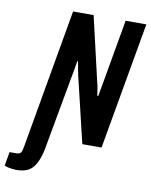

<svg xmlns="http://www.w3.org/2000/svg" viewBox="-184 -757 802 1022"><g transform="rotate(10 217.0 -245.5)"><path d="M-26 196Q-33 196 -46 194.5Q-59 193 -71 190Q-83 187 -89 184L-76 109H-41Q-21 109 -14.5 99Q-8 89 -4 61L127 -687H238L322 -325Q324 -320 325.5 -308.5Q327 -297 329 -285.5Q331 -274 332 -267H337Q339 -280 342.5 -299.5Q346 -319 349 -334L411 -687H523L402 0H298L211 -365Q209 -375 205 -397.5Q201 -420 199 -430H195Q192 -411 187 -382Q182 -353 177 -328L112 31Q104 83 91 116Q78 149 61.5 166Q45 183 23.5 189.5Q2 196 -26 196Z"/></g></svg>

Font: Archivo ExtraCondensed SemiBold
Style: Italic
Weight: 600
Width: 2
Italic angle: -10°
Designer: Hector Gatti
Foundry: Omnibus-Type
Version: Version 2.001